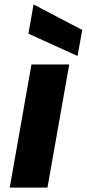

<svg xmlns="http://www.w3.org/2000/svg" viewBox="-20 -850 393 870"><path d="M24.1 0H195.1L293.7 -557.9H122.6ZM108.7 -697.4 331.4 -596.3 352.7 -714.2 132.1 -829.8Z"/></svg>

Font: Poppins Devanagari Thin
Style: Italic
Weight: 100
Italic angle: -10°
Designer: Ninad Kale (Devanagari), Jonny Pinhorn (Latin)
Foundry: Indian Type Foundry
Version: 4.005